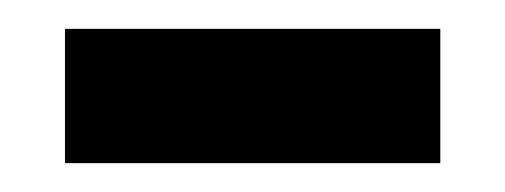

<svg xmlns="http://www.w3.org/2000/svg" viewBox="-20 -339 350 133"><path d="M25 -226V-319H285V-226Z"/></svg>

Font: Noto Serif Khmer SemiBold
Style: Regular
Weight: 600
Version: Version 2.003